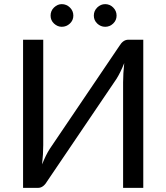

<svg xmlns="http://www.w3.org/2000/svg" viewBox="-20 -908 804 928"><path d="M672.5 0H575V-510Q575 -552 580.5 -603Q562.5 -558 543.5 -527.5L207 -30.5Q189 0 164 0H91.5V-716H189V-206.5Q189 -164.5 183.5 -113.5Q201.5 -159 220.5 -188.5L557 -686Q575 -716 600 -716H672.5ZM488.5 -778.5Q466.5 -778.5 450 -794.2Q433.5 -810 433.5 -832.5Q433.5 -855.5 450 -871.8Q466.5 -888 488.5 -888Q510.5 -888 527 -871.8Q543.5 -855.5 543.5 -832.5Q543.5 -810 527 -794.2Q510.5 -778.5 488.5 -778.5ZM278.5 -778.5Q258 -778.5 241.2 -794Q224.5 -809.5 224.5 -832.5Q224.5 -856 241.2 -872Q258 -888 278.5 -888Q301 -888 317.8 -871.8Q334.5 -855.5 334.5 -832.5Q334.5 -810 317.8 -794.2Q301 -778.5 278.5 -778.5Z"/></svg>

Font: Verano Sans
Style: Regular
Weight: 400
Designer: Lukasz Dziedzic with Adam Twardoch and Botio Nikoltchev
Foundry: tyPoland Lukasz Dziedzic
Version: Version 3.001;December 28, 2019;FontCreator 12.0.0.2547 64-b